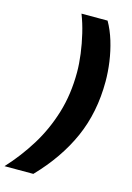

<svg xmlns="http://www.w3.org/2000/svg" viewBox="-197 -800 704 1024"><g transform="rotate(15 154.5 -288.0)"><path d="M-64.9 158.2Q6.3 81.1 61.3 -7.8Q116.2 -96.7 147.7 -200.2Q179.2 -303.7 179.2 -424.8Q179.2 -471.7 172.1 -525.9Q165 -580.1 152.1 -634Q139.2 -688 121.1 -733.9H265.1Q290.5 -689.5 306.9 -635.5Q323.2 -581.5 331.1 -525.4Q338.9 -469.2 338.9 -417Q338.9 -246.6 277.1 -106.9Q215.3 32.7 94.2 158.2Z"/></g></svg>

Font: Open Sans ExtraBold
Style: Italic
Weight: 800
Italic angle: -12°
Designer: Monotype Design Team
Foundry: Monotype Imaging Inc.
Version: Version 3.000; ttfautohint (v1.8.4)